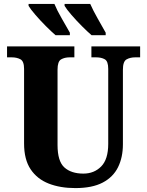

<svg xmlns="http://www.w3.org/2000/svg" viewBox="-20 -951 751 981"><path d="M365 10Q288 10 229 -13Q170 -36 136.5 -86Q103 -136 103 -218V-599Q103 -638 84.5 -648Q66 -658 40 -658H16V-714H360V-658H336Q310 -658 292 -647.5Q274 -637 274 -595V-210Q274 -127 309 -95.5Q344 -64 406 -64Q461 -64 497 -100.5Q533 -137 533 -216V-599Q533 -638 515.5 -648Q498 -658 471 -658H447V-714H696V-658H671Q645 -658 626.5 -647.5Q608 -637 608 -595V-214Q608 -147 583 -96.5Q558 -46 504.5 -18Q451 10 365 10ZM448 -771Q427 -789 398.5 -817.5Q370 -846 345 -875Q320 -904 310 -921V-931H441Q456 -897 478.5 -857.5Q501 -818 520 -784V-771ZM264 -771Q243 -789 214.5 -817.5Q186 -846 161 -875Q136 -904 126 -921V-931H258Q272 -897 295 -857.5Q318 -818 337 -784V-771Z"/></svg>

Font: Noto Serif SemiCondensed ExtraBold
Style: Regular
Weight: 800
Width: 4
Designer: Monotype Design Team
Foundry: Monotype Imaging Inc.
Version: Version 2.015